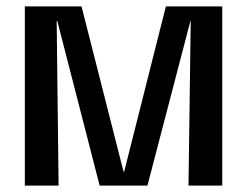

<svg xmlns="http://www.w3.org/2000/svg" viewBox="-20 -583 774 603"><path d="M58 0V-563H236L368 -44H370L501 -563H678V0H572L579 -517H578L443 0H293L160 -517H158L164 0Z"/></svg>

Font: Darker Grotesque
Style: Bold
Weight: 700
Designer: Gabriel Lam
Foundry: TypeRant
Version: Version 1.000;gftools[0.9.28]